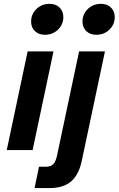

<svg xmlns="http://www.w3.org/2000/svg" viewBox="-20 -766 606 980"><path d="M14.5 0 121 -503.5H253L146.5 0ZM138.8 -655.8Q138.8 -694.1 166.1 -720.3Q193.4 -746.4 233.2 -746.4Q264.8 -746.4 284 -727.5Q303.3 -708.6 303.3 -679Q303.3 -641.2 276.1 -614.8Q249 -588.5 208.8 -588.5Q177.2 -588.5 158 -607.4Q138.8 -626.3 138.8 -655.8ZM156.4 194 179 85.2H212.4Q238.9 85.2 251.7 72.1Q264.4 59 270.8 29.3L383.7 -503.5H515.7L398 51.9Q383 125.8 343.1 159.9Q303.2 194 233.6 194ZM401.1 -655.8Q401.1 -693.7 428.2 -720.1Q455.4 -746.4 495.5 -746.4Q527.1 -746.4 546.3 -727.5Q565.6 -708.6 565.6 -679Q565.6 -641.2 538.4 -614.8Q511.3 -588.5 471.1 -588.5Q439.5 -588.5 420.3 -607.4Q401.1 -626.3 401.1 -655.8Z"/></svg>

Font: Wix Madefor Text
Style: Italic
Weight: 400
Italic angle: -12°
Designer: Dalton Maag Ltd
Foundry: Dalton Maag Ltd
Version: Version 3.100